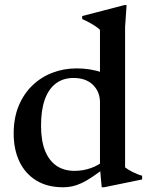

<svg xmlns="http://www.w3.org/2000/svg" viewBox="-20 -742 603 772"><path d="M382 -330.5Q382 -373 353.8 -400.8Q325.5 -428.5 275.5 -428.5Q234 -428.5 204.8 -406.5Q175.5 -384.5 160.2 -342Q145 -299.5 145 -237Q145 -176 161.2 -135.8Q177.5 -95.5 207.5 -75.2Q237.5 -55 279.5 -55Q314.5 -55 346.5 -66.5Q378.5 -78 408.5 -103.5L410.5 -74Q377.5 -48.5 352.8 -31.8Q328 -15 308 -5.8Q288 3.5 270.2 7.2Q252.5 11 234 11Q170.5 11 126 -16.2Q81.5 -43.5 58.2 -92.2Q35 -141 35 -205Q35 -267.5 55 -316Q75 -364.5 110 -398.2Q145 -432 190.8 -449.5Q236.5 -467 288 -467Q315 -467 340.5 -463Q366 -459 392.5 -450.5Q419 -442 446.5 -428L382 -409V-622Q375.5 -628.5 364.5 -636Q353.5 -643.5 339.8 -651Q326 -658.5 310.5 -665.5V-677.5L480 -721.5H489L483 -634V-69Q488 -65 496 -60Q504 -55 513.8 -50.2Q523.5 -45.5 533.2 -41.5Q543 -37.5 551.5 -35.5V-20.5L398.5 11H389L382 -65.5Z"/></svg>

Font: Newsreader 36pt Medium
Style: Regular
Weight: 500
Designer: Hugues Gentile
Foundry: Production Type
Version: Version 1.003